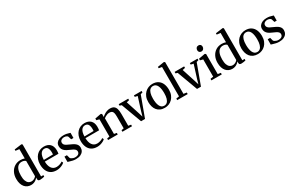

<svg xmlns="http://www.w3.org/2000/svg" viewBox="193 -2389 6007 3970"><g transform="rotate(-30 3197.0 -404.0)"><path d="M235.5 11Q192.5 11 154.8 -5Q117 -21 88.5 -53.8Q60 -86.5 44 -135.5Q28 -184.5 28 -250.5Q28 -337.5 61.8 -404.5Q95.5 -471.5 156.5 -510Q217.5 -548.5 298 -548.5Q327 -548.5 352 -543.2Q377 -538 393 -531.5V-754L305.5 -765V-797L470.5 -819H482.5L499.5 -805V-41H554V-5.5Q535.5 -1 508 4.2Q480.5 9.5 453 9.5Q427 9.5 412.8 1Q398.5 -7.5 398.5 -35.5V-71.5Q385.5 -53 362.2 -33.8Q339 -14.5 307 -1.8Q275 11 235.5 11ZM276.5 -50Q304 -50 327 -59.2Q350 -68.5 367 -81.8Q384 -95 393 -107V-469.5Q384.5 -483 359.2 -493.8Q334 -504.5 300.5 -504.5Q254 -504.5 219.5 -479Q185 -453.5 165.8 -400.5Q146.5 -347.5 146 -265Q145.5 -188.5 163 -141Q180.5 -93.5 210.5 -71.8Q240.5 -50 276.5 -50Z M847 11Q766 11 712 -23.2Q658 -57.5 631 -119.5Q604 -181.5 604 -263.5Q604 -329.5 623.5 -382.2Q643 -435 677 -472Q711 -509 756.5 -528.5Q802 -548 854 -548Q946 -548 997.5 -498.2Q1049 -448.5 1051.5 -355Q1051.5 -324.5 1050 -303.5Q1048.5 -282.5 1045 -267.5H719.5Q720 -220 730 -180.2Q740 -140.5 759.5 -111.2Q779 -82 808.5 -65.8Q838 -49.5 878 -49.5Q918 -49.5 958.5 -63.8Q999 -78 1021 -96L1037.5 -60.5Q1020.5 -42.5 990.5 -26.2Q960.5 -10 923.2 0.5Q886 11 847 11ZM719.5 -308 939 -312Q940.5 -322.5 941 -334.8Q941.5 -347 941.5 -358Q941.5 -425 919 -464.5Q896.5 -504 843 -504Q815.5 -504 793.2 -491.8Q771 -479.5 754.8 -455.2Q738.5 -431 729.5 -394.2Q720.5 -357.5 719.5 -308Z M1305.5 11Q1267 11 1231 3Q1195 -5 1166.5 -14.5Q1138 -24 1122 -28L1122.5 -154H1181L1201.5 -79Q1207 -67.5 1224 -56.2Q1241 -45 1263.8 -37.5Q1286.5 -30 1309.5 -30Q1345 -30 1368.8 -39.8Q1392.5 -49.5 1404.5 -67.8Q1416.5 -86 1416.5 -111Q1416.5 -137 1399.5 -156Q1382.5 -175 1350.2 -191.8Q1318 -208.5 1271.5 -228Q1225.5 -246.5 1193.2 -270.2Q1161 -294 1144 -325.8Q1127 -357.5 1127 -400Q1127 -445 1152.2 -478Q1177.5 -511 1221.2 -529Q1265 -547 1320.5 -547Q1363.5 -547 1393.8 -540.5Q1424 -534 1444.5 -527Q1465 -520 1478 -517L1477 -395H1422.5L1401 -466.5Q1396.5 -477.5 1384.8 -486.8Q1373 -496 1356 -501.5Q1339 -507 1317 -507Q1290.5 -507 1268 -498.2Q1245.5 -489.5 1231.8 -472.5Q1218 -455.5 1218 -431Q1218 -400 1235.2 -380.2Q1252.5 -360.5 1280.8 -346.2Q1309 -332 1341 -318Q1372.5 -304 1402.5 -289Q1432.5 -274 1456.2 -255Q1480 -236 1494 -210.2Q1508 -184.5 1508 -149.5Q1508 -102 1484.5 -66Q1461 -30 1415.8 -9.5Q1370.5 11 1305.5 11Z M1817 11Q1736 11 1682 -23.2Q1628 -57.5 1601 -119.5Q1574 -181.5 1574 -263.5Q1574 -329.5 1593.5 -382.2Q1613 -435 1647 -472Q1681 -509 1726.5 -528.5Q1772 -548 1824 -548Q1916 -548 1967.5 -498.2Q2019 -448.5 2021.5 -355Q2021.5 -324.5 2020 -303.5Q2018.5 -282.5 2015 -267.5H1689.5Q1690 -220 1700 -180.2Q1710 -140.5 1729.5 -111.2Q1749 -82 1778.5 -65.8Q1808 -49.5 1848 -49.5Q1888 -49.5 1928.5 -63.8Q1969 -78 1991 -96L2007.5 -60.5Q1990.5 -42.5 1960.5 -26.2Q1930.5 -10 1893.2 0.5Q1856 11 1817 11ZM1689.5 -308 1909 -312Q1910.5 -322.5 1911 -334.8Q1911.5 -347 1911.5 -358Q1911.5 -425 1889 -464.5Q1866.5 -504 1813 -504Q1785.5 -504 1763.2 -491.8Q1741 -479.5 1724.8 -455.2Q1708.5 -431 1699.5 -394.2Q1690.5 -357.5 1689.5 -308Z M2135.5 -48.5V-459.5L2069.5 -477.5V-516.5L2206.5 -542.5H2218.5L2237.5 -527.5V-487L2236.5 -456.5Q2256.5 -477 2287 -497.5Q2317.5 -518 2354.2 -531.8Q2391 -545.5 2430 -545.5Q2489.5 -545.5 2523 -521.8Q2556.5 -498 2570.2 -450.5Q2584 -403 2584 -331V-48L2647 -37V0H2418V-37L2476 -48V-329.5Q2476 -378 2468.8 -411Q2461.5 -444 2441.5 -460.5Q2421.5 -477 2383 -477Q2355 -477 2330.2 -469.5Q2305.5 -462 2283.8 -449.2Q2262 -436.5 2244 -422V-48.5L2306 -37V0H2075V-37Z M2861 4.5 2681 -482.5 2636 -497V-532.5H2863.5V-497L2800.5 -482.5L2901.5 -169L2933.5 -64.5L2962.5 -167L3062 -482.5L2999.5 -497V-532.5H3183.5V-497L3134 -482.5L2955 4.5Z M3187.5 -264.5Q3187.5 -334 3209 -387Q3230.5 -440 3267 -475.8Q3303.5 -511.5 3349.5 -530Q3395.5 -548.5 3444 -548.5Q3527.5 -548.5 3581.2 -512.2Q3635 -476 3660.8 -413.8Q3686.5 -351.5 3686.5 -272.5Q3686.5 -203 3665 -150Q3643.5 -97 3607 -61Q3570.5 -25 3524.5 -7Q3478.5 11 3430 11Q3367.5 11 3321.8 -9.8Q3276 -30.5 3246.2 -67.8Q3216.5 -105 3202 -155.2Q3187.5 -205.5 3187.5 -264.5ZM3437.5 -33Q3479 -33 3507.8 -58.5Q3536.5 -84 3551.5 -134.8Q3566.5 -185.5 3566.5 -262.5Q3566.5 -312.5 3559.8 -356.2Q3553 -400 3537.8 -433.2Q3522.5 -466.5 3498 -485.2Q3473.5 -504 3438 -504Q3396 -504 3366.8 -478.8Q3337.5 -453.5 3322.2 -402.8Q3307 -352 3307 -275Q3307 -224.5 3314.2 -180.8Q3321.5 -137 3336.8 -103.8Q3352 -70.5 3377 -51.8Q3402 -33 3437.5 -33Z M3797 -49V-750L3724 -762.5V-795L3874.5 -819H3884L3903 -804.5V-48L3976.5 -37V0H3726V-37Z M4196.5 4.5 4016.5 -482.5 3971.5 -497V-532.5H4199V-497L4136 -482.5L4237 -169L4269 -64.5L4298 -167L4397.5 -482.5L4335 -497V-532.5H4519V-497L4469.5 -482.5L4290.5 4.5Z M4542.5 0V-37L4613 -48.5V-459.5L4544.5 -478V-516L4690 -542.5H4700L4720.5 -526.5V-48L4790.5 -37V0ZM4662.5 -620.5Q4633 -620.5 4616.2 -639Q4599.5 -657.5 4599.5 -686Q4599.5 -717 4618.2 -739Q4637 -761 4670.5 -761H4671.5Q4701 -761 4717.8 -743Q4734.5 -725 4734.5 -696.5Q4734.5 -665.5 4715.5 -643Q4696.5 -620.5 4663.5 -620.5Z M5040.5 11Q4997.5 11 4959.8 -5Q4922 -21 4893.5 -53.8Q4865 -86.5 4849 -135.5Q4833 -184.5 4833 -250.5Q4833 -337.5 4866.8 -404.5Q4900.5 -471.5 4961.5 -510Q5022.5 -548.5 5103 -548.5Q5132 -548.5 5157 -543.2Q5182 -538 5198 -531.5V-754L5110.5 -765V-797L5275.5 -819H5287.5L5304.5 -805V-41H5359V-5.5Q5340.5 -1 5313 4.2Q5285.5 9.5 5258 9.5Q5232 9.5 5217.8 1Q5203.5 -7.5 5203.5 -35.5V-71.5Q5190.5 -53 5167.2 -33.8Q5144 -14.5 5112 -1.8Q5080 11 5040.5 11ZM5081.5 -50Q5109 -50 5132 -59.2Q5155 -68.5 5172 -81.8Q5189 -95 5198 -107V-469.5Q5189.5 -483 5164.2 -493.8Q5139 -504.5 5105.5 -504.5Q5059 -504.5 5024.5 -479Q4990 -453.5 4970.8 -400.5Q4951.5 -347.5 4951 -265Q4950.5 -188.5 4968 -141Q4985.5 -93.5 5015.5 -71.8Q5045.5 -50 5081.5 -50Z M5409 -264.5Q5409 -334 5430.5 -387Q5452 -440 5488.5 -475.8Q5525 -511.5 5571 -530Q5617 -548.5 5665.5 -548.5Q5749 -548.5 5802.8 -512.2Q5856.5 -476 5882.2 -413.8Q5908 -351.5 5908 -272.5Q5908 -203 5886.5 -150Q5865 -97 5828.5 -61Q5792 -25 5746 -7Q5700 11 5651.5 11Q5589 11 5543.2 -9.8Q5497.5 -30.5 5467.8 -67.8Q5438 -105 5423.5 -155.2Q5409 -205.5 5409 -264.5ZM5659 -33Q5700.5 -33 5729.2 -58.5Q5758 -84 5773 -134.8Q5788 -185.5 5788 -262.5Q5788 -312.5 5781.2 -356.2Q5774.5 -400 5759.2 -433.2Q5744 -466.5 5719.5 -485.2Q5695 -504 5659.5 -504Q5617.5 -504 5588.2 -478.8Q5559 -453.5 5543.8 -402.8Q5528.5 -352 5528.5 -275Q5528.5 -224.5 5535.8 -180.8Q5543 -137 5558.2 -103.8Q5573.5 -70.5 5598.5 -51.8Q5623.5 -33 5659 -33Z M6158.5 11Q6120 11 6084 3Q6048 -5 6019.5 -14.5Q5991 -24 5975 -28L5975.5 -154H6034L6054.5 -79Q6060 -67.5 6077 -56.2Q6094 -45 6116.8 -37.5Q6139.5 -30 6162.5 -30Q6198 -30 6221.8 -39.8Q6245.5 -49.5 6257.5 -67.8Q6269.5 -86 6269.5 -111Q6269.5 -137 6252.5 -156Q6235.5 -175 6203.2 -191.8Q6171 -208.5 6124.5 -228Q6078.5 -246.5 6046.2 -270.2Q6014 -294 5997 -325.8Q5980 -357.5 5980 -400Q5980 -445 6005.2 -478Q6030.5 -511 6074.2 -529Q6118 -547 6173.5 -547Q6216.5 -547 6246.8 -540.5Q6277 -534 6297.5 -527Q6318 -520 6331 -517L6330 -395H6275.5L6254 -466.5Q6249.5 -477.5 6237.8 -486.8Q6226 -496 6209 -501.5Q6192 -507 6170 -507Q6143.5 -507 6121 -498.2Q6098.5 -489.5 6084.8 -472.5Q6071 -455.5 6071 -431Q6071 -400 6088.2 -380.2Q6105.5 -360.5 6133.8 -346.2Q6162 -332 6194 -318Q6225.5 -304 6255.5 -289Q6285.5 -274 6309.2 -255Q6333 -236 6347 -210.2Q6361 -184.5 6361 -149.5Q6361 -102 6337.5 -66Q6314 -30 6268.8 -9.5Q6223.5 11 6158.5 11Z"/></g></svg>

Font: Merriweather 72pt Medium
Style: Regular
Weight: 500
Version: Version 2.100